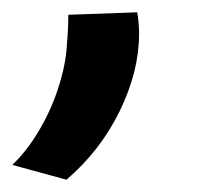

<svg xmlns="http://www.w3.org/2000/svg" viewBox="-95 -99 322 312"><path d="M16 -75 128 -79Q131 -62 131 -44Q131 17 99.5 81.5Q68 146 13 193L-75 169Q-52 147 -33 115.5Q-14 84 -2 49Q10 14 13 -17Q14 -28 15 -43.5Q16 -59 16 -75Z"/></svg>

Font: Georama SemiBold
Style: Italic
Weight: 600
Italic angle: -9°
Designer: Jean-Baptiste Levee
Foundry: Production Type
Version: Version 1.000